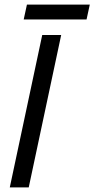

<svg xmlns="http://www.w3.org/2000/svg" viewBox="-20 -820 413 840"><path d="M22.8 0 164.8 -667H247.7L105.7 0ZM97.8 -799.8H372.8L358.7 -734.8H83.7Z"/></svg>

Font: Epunda Sans Light
Style: Italic
Weight: 300
Italic angle: -12.0243°
Designer: Simon Atzbach
Foundry: typofactur
Version: Version 2.204